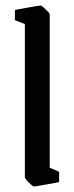

<svg xmlns="http://www.w3.org/2000/svg" viewBox="-20 -666 269 695"><path d="M103 9Q100 9 92 2Q84 -5 77 -13Q70 -21 70 -24V-579L34 -593V-630Q34 -630 47 -632.5Q60 -635 77.5 -638Q95 -641 109.5 -643.5Q124 -646 127 -646Q130 -646 138 -639Q146 -632 153 -624.5Q160 -617 160 -613V-59L194 -44V-7Q194 -7 181.5 -4.5Q169 -2 152 1Q135 4 120.5 6.5Q106 9 103 9Z"/></svg>

Font: Grenze Gotisch
Style: Regular
Weight: 400
Designer: Renata Polastri
Foundry: Omnibus-Type
Version: Version 1.001